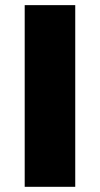

<svg xmlns="http://www.w3.org/2000/svg" viewBox="-20 -720 385 740"><path d="M75.2 0V-700.2H270V0Z"/></svg>

Font: Montserrat ExtraBold
Style: Regular
Weight: 800
Designer: Julieta Ulanovsky
Foundry: Julieta Ulanovsky
Version: Version 9.000